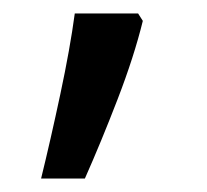

<svg xmlns="http://www.w3.org/2000/svg" viewBox="-20 -136 308 285"><path d="M41 129Q55 72 69.5 4Q84 -64 91 -116H185L192 -105Q179 -52 154.5 11.5Q130 75 106 129Z"/></svg>

Font: Noto Sans Masaram Gondi
Style: Regular
Weight: 400
Designer: Ek Type & Mukund Gokhale
Foundry: Ek Type
Version: Version 1.004; ttfautohint (v1.8.4.7-5d5b)